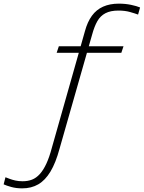

<svg xmlns="http://www.w3.org/2000/svg" viewBox="-160 -791 789 1054"><path d="M163 -537H518L506 -501H151ZM167 25Q146 103 117 151Q88 199 50 221Q12 243 -38 243Q-71 243 -98 235.5Q-125 228 -140 221L-130 182Q-120 186 -106.5 191Q-93 196 -75.5 200Q-58 204 -36 204Q-7 204 16 195Q39 186 58.5 164.5Q78 143 94.5 107.5Q111 72 125 19L306 -619Q320 -671 344.5 -704.5Q369 -738 406 -754.5Q443 -771 492 -771Q528 -771 559 -764.5Q590 -758 609 -750L598 -711Q582 -717 554 -725Q526 -733 490 -733Q447 -733 419 -718.5Q391 -704 374.5 -675Q358 -646 346 -602Z"/></svg>

Font: Roboto Serif Thin
Style: Italic
Weight: 250
Italic angle: -10°
Version: Version 1.007